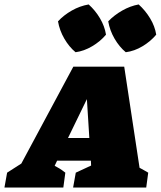

<svg xmlns="http://www.w3.org/2000/svg" viewBox="-97 -844 723 864"><path d="M531 -89Q542 -83 551 -78Q560 -73 570 -67L561 0H232L244 -67L313 -99L312 -121H160L149 -98Q163 -90 171 -85.5Q179 -81 197 -67L188 0H-77L-65 -67L-1 -108L233 -544H462ZM209 -223H305L294 -398ZM302 -824Q332 -797 353 -761.5Q374 -726 380 -688Q355 -658 318 -636Q281 -614 243 -609Q214 -633 192.5 -670Q171 -707 164 -748Q190 -776 226 -796.5Q262 -817 302 -824ZM527 -824Q557 -797 578.5 -761.5Q600 -726 606 -688Q581 -658 544.5 -636Q508 -614 469 -609Q440 -633 418.5 -670Q397 -707 390 -748Q417 -776 453 -796.5Q489 -817 527 -824Z"/></svg>

Font: Piazzolla SC Black
Style: Italic
Weight: 900
Italic angle: -11.3°
Designer: Juan Pablo del Peral
Foundry: Huerta Tipografica
Version: Version 1.330